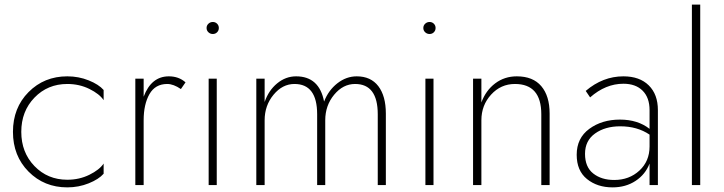

<svg xmlns="http://www.w3.org/2000/svg" viewBox="-20 -800 3128 830"><path d="M271 -23Q323 -23 366.5 -44.5Q410 -66 428 -93V-49Q407 -25 363.5 -7.5Q320 10 271 10Q171 10 103.5 -58Q36 -126 36 -230Q36 -334 103.5 -402Q171 -470 271 -470Q320 -470 363.5 -452.5Q407 -435 428 -411V-367Q410 -394 366.5 -415.5Q323 -437 271 -437Q186 -437 129 -378Q72 -319 72 -230Q72 -141 129 -82Q186 -23 271 -23Z M762 -415Q730 -437 703 -437Q651 -437 626 -393Q601 -349 601 -280V0H565V-460H601V-382Q634 -470 710 -470Q753 -470 782 -444Z M882 -460H917V0H882ZM881 -660.5Q873 -668 873 -679Q873 -690 881 -697.5Q889 -705 900 -705Q911 -705 918.5 -697.5Q926 -690 926 -679Q926 -668 918.5 -660.5Q911 -653 900 -653Q889 -653 881 -660.5Z M1648 -309V0H1613V-306Q1613 -437 1515 -437Q1463 -437 1424.5 -390.5Q1386 -344 1386 -280V0H1351V-306Q1351 -437 1253 -437Q1201 -437 1162.5 -390.5Q1124 -344 1124 -280V0H1088V-460H1124V-359Q1141 -409 1178 -439.5Q1215 -470 1260 -470Q1360 -470 1381 -361Q1400 -410 1438.5 -440Q1477 -470 1522 -470Q1583 -470 1615.5 -427.5Q1648 -385 1648 -309Z M1819 -460H1854V0H1819ZM1818 -660.5Q1810 -668 1810 -679Q1810 -690 1818 -697.5Q1826 -705 1837 -705Q1848 -705 1855.5 -697.5Q1863 -690 1863 -679Q1863 -668 1855.5 -660.5Q1848 -653 1837 -653Q1826 -653 1818 -660.5Z M2320 -306Q2320 -437 2206 -437Q2145 -437 2103 -391Q2061 -345 2061 -280V0H2025V-460H2061V-357Q2080 -409 2120.5 -439.5Q2161 -470 2214 -470Q2284 -470 2320 -427.5Q2356 -385 2356 -309V0H2320Z M2531 -379 2512 -407Q2586 -470 2675 -470Q2745 -470 2784.5 -431Q2824 -392 2824 -324V0H2788V-93Q2770 -46 2727.5 -18Q2685 10 2628 10Q2562 10 2517.5 -26Q2473 -62 2473 -131Q2473 -203 2527.5 -243Q2582 -283 2660 -283Q2737 -283 2788 -243V-324Q2788 -378 2758 -408Q2728 -438 2675 -438Q2598 -438 2531 -379ZM2635 -22Q2700 -22 2744 -62.5Q2788 -103 2788 -167V-218Q2735 -254 2661 -254Q2596 -254 2552.5 -223Q2509 -192 2509 -135Q2509 -78 2544.5 -50Q2580 -22 2635 -22Z M2971 -780H3007V0H2971Z"/></svg>

Font: Renner
Style: Thin
Weight: 200
Version: Version 003.000 ; ttfautohint (v0.97) -l 8 -r 50 -G 200 -x 1